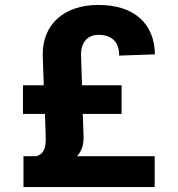

<svg xmlns="http://www.w3.org/2000/svg" viewBox="-20 -757 721 777"><path d="M606 0V-125H292C312 -147 320 -175 318 -211L315 -296H472V-412H312L308 -531C306 -584 333 -616 379 -616C428 -616 463 -591 462 -532L607 -537C605 -661 524 -737 378 -737C239 -737 150 -658 153 -531L157 -412H73V-296H162L165 -201C166 -159 158 -133 127 -125H75V0Z"/></svg>

Font: Wafeq
Style: Bold
Weight: 700
Designer: Rasmus Andersson & Azza Alameddine
Foundry: Google & TypeTogether
Version: Version 3.000;FEAKit 1.0